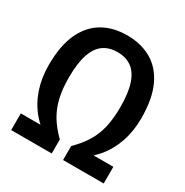

<svg xmlns="http://www.w3.org/2000/svg" viewBox="-172 -889 989 1027"><g transform="rotate(30 323.0 -375.0)"><path d="M37 0V-103H217L236 -50.5Q172.5 -82.5 128 -134.5Q83.5 -186.5 60.2 -254.2Q37 -322 37 -402Q37 -522.5 73 -599.2Q109 -676 173 -712.8Q237 -749.5 322 -749.5Q408 -749.5 472.2 -712.8Q536.5 -676 572.5 -599.2Q608.5 -522.5 608.5 -402Q608.5 -322 585 -254.2Q561.5 -186.5 517 -134.5Q472.5 -82.5 409.5 -50.5L428.5 -103H608.5V0H357.5V-86.5Q402.5 -130.5 430 -176Q457.5 -221.5 469.5 -275.5Q481.5 -329.5 481.5 -397.5Q481.5 -489 462.2 -543.5Q443 -598 407.2 -622Q371.5 -646 322 -646Q273 -646 237.5 -622Q202 -598 182.8 -543.5Q163.5 -489 163.5 -397.5Q163.5 -329.5 175.8 -275.5Q188 -221.5 215.2 -176Q242.5 -130.5 287.5 -86.5V0Z"/></g></svg>

Font: Encode Sans SC Condensed SemiBold
Style: Regular
Weight: 600
Width: 3
Designer: Multiple Designers
Foundry: Impallari Type
Version: Version 3.002